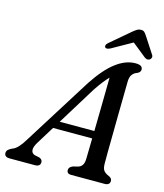

<svg xmlns="http://www.w3.org/2000/svg" viewBox="-155 -998 933 1095"><g transform="rotate(15 312.0 -451.0)"><path d="M135.5 -126.5Q117.5 -97 119.8 -78.8Q122 -60.5 140 -55L168.5 -49Q187 -41.5 187 -26Q187 0 155 0H7Q-25 0 -25 -24Q-25 -34.5 -18 -42.2Q-11 -50 6.5 -58Q23.5 -63.5 41 -82.5Q58.5 -101.5 75.5 -130.5L327 -531.5Q387 -622.5 444.5 -666.2Q502 -710 560 -710Q583 -710 592.5 -703Q602 -696 602 -684.5Q602 -667.5 583 -659.5Q564 -653 553.5 -638Q543 -623 543 -594.5Q542.5 -563.5 541.8 -513Q541 -462.5 540.2 -403.2Q539.5 -344 538.8 -286Q538 -228 537.5 -181Q537 -134 537.5 -108.5Q538 -83 547.5 -70.5Q557 -58 581.5 -48Q597.5 -40 597.5 -25Q597.5 0 566 0H368.5Q343.5 0 343.5 -22.5Q343.5 -39.5 366.5 -49L396.5 -56.5Q428 -66 429 -110Q430 -153.5 431.5 -232H200.5ZM368.5 -504 228 -276H432.5Q433.5 -330 434.5 -387.5Q435.5 -445 436.2 -498.5Q437 -552 437.5 -592.5Q424 -579 406.8 -557.2Q389.5 -535.5 368.5 -504ZM401 -755.5Q378.5 -743.5 369 -752.5Q365.5 -756.5 367 -764.2Q368.5 -772 378.5 -780.5L493 -878Q507 -889.5 517.5 -896Q528 -902.5 541 -902.5Q554 -902.5 560.8 -896Q567.5 -889.5 575 -878L638.5 -780.5Q643.5 -772 641 -764.2Q638.5 -756.5 632.5 -752.5Q618 -743.5 602 -755.5L519 -822Z"/></g></svg>

Font: Fraunces 9pt S050
Style: Italic
Weight: 400
Italic angle: -16°
Version: Version 1.000; ttfautohint (v1.8.3)